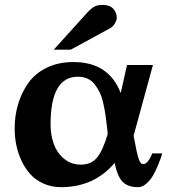

<svg xmlns="http://www.w3.org/2000/svg" viewBox="-20 -754 704 786"><path d="M603 -126H644Q642.6 -120.1 639.6 -110.8Q636.7 -101.6 627 -77.9Q617.2 -54.2 606.7 -35.9Q596.2 -17.6 579.6 -2.7Q563 12.2 545.9 12.2Q502 12.2 480.7 -11.2Q459.5 -34.7 449.2 -86.9Q365.2 12.2 230 12.2Q191.4 12.2 159.2 -2Q127 -16.1 105.2 -39.8Q83.5 -63.5 68.6 -94.7Q53.7 -126 46.9 -159.7Q40 -193.4 40 -228Q40 -280.8 54.2 -328.1Q68.4 -375.5 96.4 -414.8Q124.5 -454.1 171.9 -477.1Q219.2 -500 280.8 -500Q425.8 -500 474.1 -373L500 -487.8H606L526.9 -198.2Q528.8 -188.5 531.5 -175.3Q534.2 -162.1 535.6 -154.1Q537.1 -146 539.3 -135.7Q541.5 -125.5 543.2 -119.4Q544.9 -113.3 546.9 -106.4Q548.8 -99.6 550.8 -95.7Q552.7 -91.8 555.2 -88.4Q557.6 -85 560.3 -83.5Q563 -82 565.9 -82Q575.7 -82 585 -93Q594.2 -104 598.6 -115.2ZM420.9 -205.1 418.9 -227.1Q415.5 -258.8 412.1 -281.7Q408.7 -304.7 402.8 -331.1Q397 -357.4 388.2 -375.5Q379.4 -393.6 367.4 -408.9Q355.5 -424.3 338.1 -432.1Q320.8 -439.9 298.8 -439.9Q187 -439.9 187 -245.1Q187 -200.7 200.4 -164.1Q213.9 -127.4 242.7 -103.8Q271.5 -80.1 311 -80.1Q354.5 -80.1 377.9 -109.6Q401.4 -139.2 420.9 -205.1ZM458 -681.2Q458 -670.9 450.2 -658Q442.4 -645 432.1 -639.2L270 -550.8H200.2L336.9 -702.1Q354 -720.7 366.9 -727.3Q379.9 -733.9 399.9 -733.9Q429.7 -733.9 443.8 -718Q458 -702.1 458 -681.2Z"/></svg>

Font: Veleka
Style: Bold
Weight: 700
Designer: Stefan Peev, Context Ltd, 2016; SIL International, 1997-2014.
Foundry: Stefan Peev, Context Ltd, 2016
Version: Version 1.000